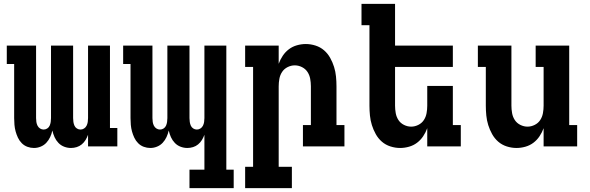

<svg xmlns="http://www.w3.org/2000/svg" viewBox="-20 -755 3040 990"><path d="M346 8Q328 8 311 1.5Q294 -5 281.5 -18Q269 -31 261.5 -47.5Q254 -64 250 -82Q246 -64 238.5 -48Q231 -32 219 -19Q207 -6 190 1Q173 8 155 8Q138 8 121.5 2Q105 -4 92.5 -16.5Q80 -29 72.5 -45Q65 -61 60.5 -77.5Q56 -94 54.5 -111.5Q53 -129 53 -146V-425H15V-520H166V-146Q166 -136 167.5 -126Q169 -116 173.5 -107Q178 -98 186.5 -92.5Q195 -87 205 -87Q215 -87 223.5 -92.5Q232 -98 236 -107Q240 -116 241.5 -126Q243 -136 243 -146V-520H357V-146Q357 -136 358.5 -126Q360 -116 364 -107Q368 -98 376.5 -92.5Q385 -87 395 -87Q405 -87 413.5 -92.5Q422 -98 426.5 -107Q431 -116 432.5 -126Q434 -136 434 -146V-520H547V-95H585V0H434V-60Q429 -46 421 -33Q413 -20 401.5 -10.5Q390 -1 375.5 3.5Q361 8 346 8Z M957 215V120H1034V-60Q1029 -46 1021 -33Q1013 -20 1001.5 -10.5Q990 -1 975.5 3.5Q961 8 946 8Q928 8 911 1.5Q894 -5 881.5 -18Q869 -31 861.5 -47.5Q854 -64 850 -82Q846 -64 838.5 -48Q831 -32 819 -19Q807 -6 790 1Q773 8 755 8Q738 8 721.5 2Q705 -4 692.5 -16.5Q680 -29 672.5 -45Q665 -61 660.5 -77.5Q656 -94 654.5 -111.5Q653 -129 653 -146V-425H615V-520H766V-146Q766 -136 767.5 -126Q769 -116 773.5 -107Q778 -98 786.5 -92.5Q795 -87 805 -87Q815 -87 823.5 -92.5Q832 -98 836 -107Q840 -116 841.5 -126Q843 -136 843 -146V-520H957V-146Q957 -136 958.5 -126Q960 -116 964 -107Q968 -98 976.5 -92.5Q985 -87 995 -87Q1005 -87 1013.5 -92.5Q1022 -98 1026.5 -107Q1031 -116 1032.5 -126Q1034 -136 1034 -146V-520H1147V120H1185V215Z M1485 215H1244V105H1285V-410H1244V-520H1417V-426Q1425 -448 1438 -467.5Q1451 -487 1469.5 -501Q1488 -515 1511 -521.5Q1534 -528 1557 -528Q1582 -528 1607 -520Q1632 -512 1651 -495.5Q1670 -479 1682.5 -456.5Q1695 -434 1702.5 -410Q1710 -386 1712.5 -360.5Q1715 -335 1715 -310V-110H1756V0H1542V-110H1583V-310Q1583 -329 1579.5 -348.5Q1576 -368 1565.5 -384Q1555 -400 1537 -409Q1519 -418 1500 -418Q1481 -418 1463 -409Q1445 -400 1434.5 -384Q1424 -368 1420.5 -348.5Q1417 -329 1417 -310V105H1485Z M2043 8Q2018 8 1993 0Q1968 -8 1949 -24.5Q1930 -41 1917.5 -63.5Q1905 -86 1897.5 -110Q1890 -134 1887.5 -159.5Q1885 -185 1885 -210V-625H1844V-735H2017V-520H2315V-410H2017V-210Q2017 -191 2020.5 -171.5Q2024 -152 2034.5 -136Q2045 -120 2063 -111Q2081 -102 2100 -102Q2119 -102 2137 -111Q2155 -120 2165.5 -136Q2176 -152 2179.5 -171.5Q2183 -191 2183 -210V-312H2315V-110H2356V0H2183V-94Q2175 -72 2162 -52.5Q2149 -33 2130.5 -19Q2112 -5 2089 1.5Q2066 8 2043 8Z M2643 8Q2618 8 2593 0Q2568 -8 2549 -24.5Q2530 -41 2517.5 -63.5Q2505 -86 2497.5 -110Q2490 -134 2487.5 -159.5Q2485 -185 2485 -210V-410H2444V-520H2617V-210Q2617 -191 2620.5 -171.5Q2624 -152 2634.5 -136Q2645 -120 2663 -111Q2681 -102 2700 -102Q2719 -102 2737 -111Q2755 -120 2765.5 -136Q2776 -152 2779.5 -171.5Q2783 -191 2783 -210V-410H2742V-520H2915V-110H2956V0H2783V-94Q2775 -72 2762 -52.5Q2749 -33 2730.5 -19Q2712 -5 2689 1.5Q2666 8 2643 8Z"/></svg>

Font: Iosevka HT Extrabold Extended
Style: Regular
Weight: 800
Width: 7
Monospace: yes
Designer: Belleve Invis
Foundry: Belleve Invis
Version: Version 32.3.0; ttfautohint (v1.8.4)